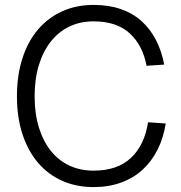

<svg xmlns="http://www.w3.org/2000/svg" viewBox="-20 -746 739 782"><path d="M361 16Q291 16 233.5 -9.5Q176 -35 135 -83Q94 -131 71.5 -199.5Q49 -268 49 -354Q49 -440 71.5 -509Q94 -578 135 -626Q176 -674 233.5 -700Q291 -726 361 -726Q423 -726 472 -709Q521 -692 556.5 -660Q592 -628 615 -583.5Q638 -539 649 -483L577 -478Q561 -562 508 -610.5Q455 -659 361 -659Q307 -659 263 -638Q219 -617 187.5 -577.5Q156 -538 138.5 -481.5Q121 -425 121 -354Q121 -283 138.5 -226.5Q156 -170 187.5 -131Q219 -92 263 -71.5Q307 -51 361 -51Q459 -51 514 -103.5Q569 -156 583 -248L655 -243Q646 -185 622 -137Q598 -89 561 -55Q524 -21 473.5 -2.5Q423 16 361 16Z"/></svg>

Font: Geist Light
Style: Regular
Weight: 400
Designer: Basement.studio, Andrés Briganti, Mateo Zaragoza
Foundry: Basement.studio, Vercel, Andrés Briganti, Guido Ferreyra, Mateo Zaragoza
Version: Version 1.401